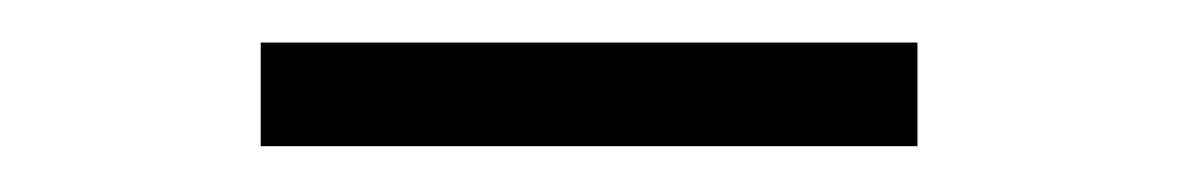

<svg xmlns="http://www.w3.org/2000/svg" viewBox="-20 -694 540 88"><path d="M99.5 -627V-674.5H400.5V-627Z"/></svg>

Font: Newsreader Display
Style: Bold
Weight: 700
Designer: Hugues Gentile
Foundry: Production Type
Version: Version 1.001